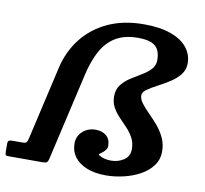

<svg xmlns="http://www.w3.org/2000/svg" viewBox="-136 -878 1049 982"><g transform="rotate(10 389.0 -387.5)"><path d="M738 -160Q738 -199 722.5 -231.5Q707 -264 683.8 -291Q660.5 -318 637.2 -341.2Q614 -364.5 598.5 -385Q583 -405.5 583 -425Q583 -441.5 603.8 -456.2Q624.5 -471 655.2 -487Q686 -503 716.5 -522.2Q747 -541.5 767.8 -567Q788.5 -592.5 788.5 -626Q788.5 -672 760 -708Q731.5 -744 675 -764.5Q618.5 -785 534.5 -785Q428 -785 347.5 -747.5Q267 -710 215.2 -643.8Q163.5 -577.5 143.5 -491L55.5 -108Q52.5 -94 47.8 -87.8Q43 -81.5 28 -81.5H-26.5Q-38 -81.5 -43.8 -78Q-49.5 -74.5 -49.5 -62.5V-21.5Q-49 -8.5 -46.8 -4.2Q-44.5 0 -31.5 0H142.5Q159.5 0 166 -3.5Q172.5 -7 176.5 -24L281.5 -481Q298 -552 326 -603.8Q354 -655.5 400.2 -683.5Q446.5 -711.5 517 -711.5Q564 -711.5 589 -699.5Q614 -687.5 623.2 -666.2Q632.5 -645 632.5 -616.5Q632.5 -587.5 613.8 -567.8Q595 -548 567.5 -531.8Q540 -515.5 512.2 -497.8Q484.5 -480 465.8 -456Q447 -432 447 -396Q447 -364 460.8 -339Q474.5 -314 495 -292.8Q515.5 -271.5 535.8 -250Q556 -228.5 569.8 -203.2Q583.5 -178 583.5 -145Q583.5 -107.5 554.2 -88.2Q525 -69 488 -69Q472 -69 457.5 -72Q443 -75 431.5 -82Q420 -86.5 422.2 -90.2Q424.5 -94 436 -101.5Q445 -107.5 453.2 -117.8Q461.5 -128 461.5 -140Q461.5 -175 440 -193Q418.5 -211 384.5 -211Q345 -211 317.2 -186.2Q289.5 -161.5 289.5 -123Q289.5 -83 311.8 -53.2Q334 -23.5 375.5 -6.8Q417 10 474 10Q519.5 10 566 -0.8Q612.5 -11.5 651.5 -32.8Q690.5 -54 714.2 -86Q738 -118 738 -160Z"/></g></svg>

Font: Besley
Style: Bold Italic
Weight: 700
Italic angle: -13°
Designer: Owen Earl
Foundry: indestructible type*
Version: Version 2.001